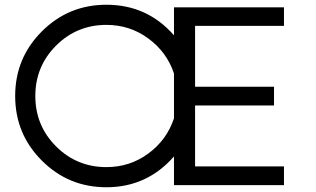

<svg xmlns="http://www.w3.org/2000/svg" viewBox="-20 -781 1335 810"><path d="M1178 -672H803V-415H1136V-336H803V-79H1178V0H714V-121Q600 9 429 9Q269 9 156.5 -103.5Q44 -216 44 -376Q44 -536 156.5 -648.5Q269 -761 429 -761Q601 -761 714 -632V-750H1178ZM429 -76Q528 -76 606 -133.5Q684 -191 714 -282V-471Q684 -561 606 -618.5Q528 -676 429 -676Q304 -676 216.5 -588.5Q129 -501 129 -376Q129 -251 216.5 -163.5Q304 -76 429 -76Z"/></svg>

Font: Oakes Grotesk
Style: Regular
Weight: 400
Designer: Samuel Oakes
Foundry: Samuel Oakes
Version: Version 1.000;PS 001.000;hotconv 1.0.88;makeotf.lib2.5.64775